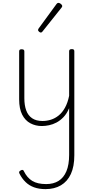

<svg xmlns="http://www.w3.org/2000/svg" viewBox="-20 -856 655 1333"><path d="M270 19Q227 19 191 0Q155 -19 134 -60Q113 -101 113 -166V-499Q113 -507 117 -510.5Q121 -514 130 -514Q140 -514 144.5 -510.5Q149 -507 149 -499V-174Q149 -125 162 -89.5Q175 -54 203 -35Q231 -16 275 -16Q305 -16 333.5 -25Q362 -34 387 -54Q412 -74 431 -108Q450 -142 460 -191V-500Q460 -508 464.5 -511.5Q469 -515 479 -515Q488 -515 492 -511.5Q496 -508 496 -500V222Q496 300 472 352Q448 404 403 430.5Q358 457 296 457Q251 457 216.5 444.5Q182 432 157 407.5Q132 383 115 349Q111 341 113.5 336Q116 331 124 327Q132 322 138 324Q144 326 146 333Q168 378 204 400Q240 422 301 422Q351 422 386.5 400Q422 378 441 333Q460 288 460 219V-105Q444 -67 421 -43Q398 -19 372.5 -5.5Q347 8 320.5 13.5Q294 19 270 19ZM263 -630Q258 -630 251 -636Q244 -642 244 -648Q244 -650 245.5 -652.5Q247 -655 248 -658L373 -829Q376 -833 379 -834.5Q382 -836 386 -836Q391 -836 397 -832.5Q403 -829 407.5 -824Q412 -819 412 -814Q412 -811 411 -809Q410 -807 408 -804L274 -636Q270 -630 263 -630Z"/></svg>

Font: Playwrite US Modern Thin
Style: Regular
Weight: 250
Designer: Veronika Burian, José Scaglione
Foundry: TypeTogether
Version: Version 1.003